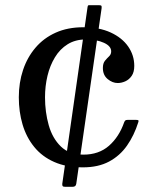

<svg xmlns="http://www.w3.org/2000/svg" viewBox="-20 -635 598 740"><path d="M326 -615Q320.5 -615 319.5 -614Q318.5 -613 317.5 -608L220 73.5Q219.5 80 221.8 82.5Q224 85 232 85H259Q266 85 269.5 82.2Q273 79.5 274 73L371.5 -602.5Q372.5 -610 370.8 -612.5Q369 -615 361 -615ZM52.5 -260Q52.5 -204 67 -155Q81.5 -106 111.8 -68.8Q142 -31.5 188.8 -10.8Q235.5 10 299.5 10Q358.5 10 400.2 -12.2Q442 -34.5 469.5 -73.8Q497 -113 513 -164Q515 -169.5 513.2 -171.2Q511.5 -173 503.5 -173H472.5Q465.5 -173 463 -170.8Q460.5 -168.5 458.5 -163.5Q439 -107.5 400 -73.2Q361 -39 301.5 -39Q247 -39 214.5 -70.5Q182 -102 167.8 -152.5Q153.5 -203 153.5 -260Q153.5 -303 163 -342.8Q172.5 -382.5 191.8 -414.2Q211 -446 240.8 -464.5Q270.5 -483 311.5 -483Q352 -483 380.2 -470.2Q408.5 -457.5 408.5 -437Q408.5 -425.5 400.5 -418Q392.5 -410.5 384.5 -400.8Q376.5 -391 376.5 -373Q376.5 -345.5 395 -330.2Q413.5 -315 433.5 -315Q448 -315 462.8 -321.5Q477.5 -328 487.5 -342.5Q497.5 -357 497.5 -381Q497.5 -422 474 -455.8Q450.5 -489.5 406.5 -509.8Q362.5 -530 301.5 -530Q241 -530 194.8 -509.2Q148.5 -488.5 116.8 -451.2Q85 -414 68.8 -365.2Q52.5 -316.5 52.5 -260Z"/></svg>

Font: Besley
Style: Regular
Weight: 400
Designer: Owen Earl
Foundry: indestructible type*
Version: Version 4.000